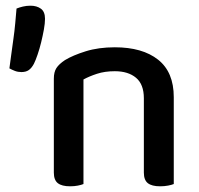

<svg xmlns="http://www.w3.org/2000/svg" viewBox="-20 -648 699 674"><path d="M485 -303Q485 -352 457.5 -375Q430 -398 383 -398Q348 -398 320.5 -389Q293 -380 273 -369V-2Q266 1 253.5 3.5Q241 6 226 6Q197 6 183 -5Q169 -16 169 -42V-372Q169 -395 178 -409Q187 -423 208 -437Q236 -454 281 -468Q326 -482 383 -482Q480 -482 535 -438.5Q590 -395 590 -307V-2Q583 1 570 3.5Q557 6 542 6Q513 6 499 -5Q485 -16 485 -42ZM99 -424Q91 -409 81 -402Q71 -395 55 -395Q43 -395 32.5 -399Q22 -403 13 -408Q16 -430 19.5 -456.5Q23 -483 27 -511Q31 -539 33.5 -566.5Q36 -594 38 -618Q48 -622 60.5 -625Q73 -628 87 -628Q109 -628 123.5 -617.5Q138 -607 138 -582Q138 -566 134 -544Q130 -522 124.5 -499.5Q119 -477 112 -456.5Q105 -436 99 -424Z"/></svg>

Font: Baloo Bhai 2 Medium
Style: Regular
Weight: 500
Designer: Supriya Tembe, Noopur Datye and Ek Type
Foundry: Ek Type
Version: Version 1.640;PS 1.000;hotconv 16.6.51;makeotf.lib2.5.65220;